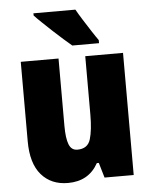

<svg xmlns="http://www.w3.org/2000/svg" viewBox="-54 -811 680 866"><g transform="rotate(-5 285.5 -378.0)"><path d="M517 -553V0H385L365 -68H356Q313 10 219 10Q143 10 98.5 -41.5Q54 -93 54 -193V-553H225V-248Q225 -192 236 -164Q247 -136 274 -136Q321 -136 333.5 -177Q346 -218 346 -289V-553ZM320 -766Q331 -746 349 -717.5Q367 -689 384.5 -662Q402 -635 413 -620V-606H292Q278 -618 255.5 -637.5Q233 -657 208.5 -680Q184 -703 163 -723Q142 -743 130 -756V-766Z"/></g></svg>

Font: Noto Sans Khmer UI Condensed Black
Style: Regular
Weight: 900
Width: 3
Designer: Danh Hong and the Monotype Design Team
Foundry: Monotype Imaging Inc.
Version: Version 2.002; ttfautohint (v1.8.4.7-5d5b)